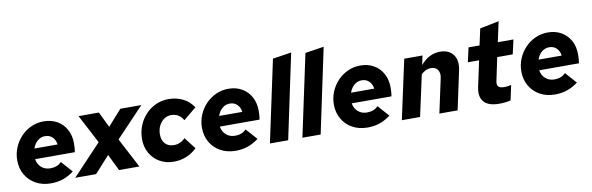

<svg xmlns="http://www.w3.org/2000/svg" viewBox="-50 -1186 5075 1647"><g transform="rotate(-10 2487.0 -363.0)"><path d="M290 11Q217 11 160 -20Q103 -51 70.5 -106.5Q38 -162 38 -233Q38 -292 60 -344.5Q82 -397 120.5 -437.5Q159 -478 210 -501Q261 -524 318 -524Q385 -524 435.5 -495Q486 -466 514.5 -414Q543 -362 543 -293Q543 -249 537 -217H191Q198 -172 229.5 -144.5Q261 -117 307 -117Q368 -117 404 -155L491 -57Q442 -21 394 -5Q346 11 290 11ZM201 -308H403Q397 -349 372 -373Q347 -397 309 -397Q272 -397 243.5 -373Q215 -349 201 -308Z M502 0 753 -266 622 -516H799L865 -380L986 -516H1169L925 -259L1061 0H884L814 -144L684 0Z M1361 11Q1293 11 1239 -19.5Q1185 -50 1154.5 -104Q1124 -158 1124 -226Q1124 -289 1146 -343.5Q1168 -398 1206.5 -439Q1245 -480 1296.5 -503Q1348 -526 1407 -526Q1476 -526 1532.5 -497.5Q1589 -469 1622 -416L1510 -324Q1475 -387 1404 -387Q1370 -387 1342.5 -367.5Q1315 -348 1298.5 -314.5Q1282 -281 1282 -240Q1282 -188 1310 -158.5Q1338 -129 1386 -129Q1442 -129 1484 -172L1562 -71Q1522 -31 1470 -10Q1418 11 1361 11Z M1899 11Q1826 11 1769 -20Q1712 -51 1679.5 -106.5Q1647 -162 1647 -233Q1647 -292 1669 -344.5Q1691 -397 1729.5 -437.5Q1768 -478 1819 -501Q1870 -524 1927 -524Q1994 -524 2044.5 -495Q2095 -466 2123.5 -414Q2152 -362 2152 -293Q2152 -249 2146 -217H1800Q1807 -172 1838.5 -144.5Q1870 -117 1916 -117Q1977 -117 2013 -155L2100 -57Q2051 -21 2003 -5Q1955 11 1899 11ZM1810 -308H2012Q2006 -349 1981 -373Q1956 -397 1918 -397Q1881 -397 1852.5 -373Q1824 -349 1810 -308Z M2198 0 2350 -712 2513 -737 2357 0Z M2481 0 2633 -712 2796 -737 2640 0Z M3048 11Q2975 11 2918 -20Q2861 -51 2828.5 -106.5Q2796 -162 2796 -233Q2796 -292 2818 -344.5Q2840 -397 2878.5 -437.5Q2917 -478 2968 -501Q3019 -524 3076 -524Q3143 -524 3193.5 -495Q3244 -466 3272.5 -414Q3301 -362 3301 -293Q3301 -249 3295 -217H2949Q2956 -172 2987.5 -144.5Q3019 -117 3065 -117Q3126 -117 3162 -155L3249 -57Q3200 -21 3152 -5Q3104 11 3048 11ZM2959 -308H3161Q3155 -349 3130 -373Q3105 -397 3067 -397Q3030 -397 3001.5 -373Q2973 -349 2959 -308Z M3347 0 3459 -516H3618L3601 -436Q3675 -522 3770 -522Q3848 -522 3885.5 -471Q3923 -420 3905 -337L3833 0H3674L3738 -297Q3748 -341 3729 -369Q3710 -397 3669 -397Q3623 -397 3584 -358L3506 0Z M4194 6Q4102 6 4062.5 -38.5Q4023 -83 4041 -168L4089 -391H3991L4019 -516H4115L4146 -659L4312 -692L4274 -516H4410L4382 -391H4247L4205 -193Q4197 -158 4211 -142.5Q4225 -127 4264 -127Q4276 -127 4287 -128.5Q4298 -130 4323 -135L4295 -5Q4276 0 4248.5 3Q4221 6 4194 6Z M4681 11Q4608 11 4551 -20Q4494 -51 4461.5 -106.5Q4429 -162 4429 -233Q4429 -292 4451 -344.5Q4473 -397 4511.5 -437.5Q4550 -478 4601 -501Q4652 -524 4709 -524Q4776 -524 4826.5 -495Q4877 -466 4905.5 -414Q4934 -362 4934 -293Q4934 -249 4928 -217H4582Q4589 -172 4620.5 -144.5Q4652 -117 4698 -117Q4759 -117 4795 -155L4882 -57Q4833 -21 4785 -5Q4737 11 4681 11ZM4592 -308H4794Q4788 -349 4763 -373Q4738 -397 4700 -397Q4663 -397 4634.5 -373Q4606 -349 4592 -308Z"/></g></svg>

Font: Red Hat Text
Style: Bold Italic
Weight: 700
Italic angle: -12°
Designer: Pentagram, MCKL
Foundry: Pentagram, MCKL
Version: Version 1.023; ttfautohint (v1.8.3)